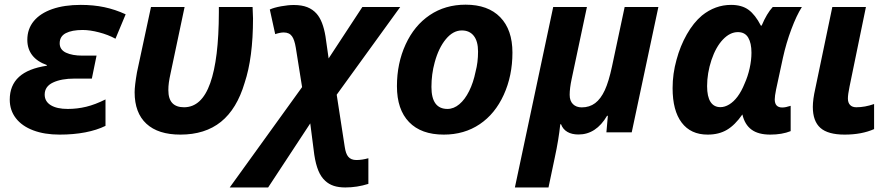

<svg xmlns="http://www.w3.org/2000/svg" viewBox="-20 -577 3877 837"><path d="M22.5 -142.6Q22.5 -204.6 62.5 -241.5Q102.5 -278.3 184.1 -290.5V-293.5Q142.6 -308.1 120.8 -335.9Q99.1 -363.8 99.1 -403.3Q99.1 -450.7 127.2 -484.9Q155.3 -519 207.8 -537.4Q260.3 -555.7 332 -555.7Q387.2 -555.7 434.8 -545.7Q482.4 -535.6 527.8 -514.6L483.4 -408.2Q451.2 -425.8 411.6 -436Q372.1 -446.3 340.3 -446.3Q293.5 -446.3 266.8 -432.4Q240.2 -418.5 240.2 -388.2Q240.2 -360.4 267.6 -347.4Q294.9 -334.5 339.4 -334.5H400.9L380.4 -234.4H304.7Q247.6 -234.4 211.2 -217.3Q174.8 -200.2 174.8 -164.6Q174.8 -134.8 201.4 -118.4Q228 -102.1 275.4 -102.1Q316.4 -102.1 355.7 -111.6Q395 -121.1 439.9 -143.6V-28.3Q402.3 -9.8 351.6 0Q300.8 9.8 239.7 9.8Q173.8 9.8 124.8 -8.8Q75.7 -27.3 49.1 -61.8Q22.5 -96.2 22.5 -142.6Z M566.9 -174.8Q566.9 -202.6 577.1 -261.7L638.2 -546.4H784.7L723.6 -257.3Q718.3 -233.4 716.1 -217Q713.9 -200.7 713.9 -184.1Q713.9 -146 731.2 -127.7Q748.5 -109.4 782.2 -109.4Q859.4 -109.4 896.5 -214.8Q933.6 -318.8 934.1 -522.9V-546.4H1081.1Q1083 -510.3 1083 -496.6Q1083 -325.2 1046.4 -215.8Q1012.7 -102.1 943.4 -46.1Q874 9.8 766.6 9.8Q669.4 9.8 618.2 -37.6Q566.9 -85 566.9 -174.8Z M1296.9 -197.3 1269.5 -369.1Q1263.7 -404.3 1252.9 -418.9Q1241.2 -435.5 1216.8 -435.5Q1201.7 -435.5 1179.7 -428.2L1156.2 -535.6Q1174.3 -543.9 1205.3 -549.6Q1236.3 -555.2 1260.7 -555.2Q1295.4 -555.2 1319.6 -545.7Q1343.8 -536.1 1360.4 -517.1Q1387.7 -486.3 1398.9 -418.5L1412.6 -322.3L1559.6 -546.4H1724.6L1447.8 -164.1L1482.9 63.5Q1487.3 93.3 1498 106Q1509.8 120.6 1533.7 120.6Q1558.1 120.6 1585.9 112.8V224.6Q1536.6 240.2 1485.4 240.2Q1456.5 240.2 1435.1 233.2Q1413.6 226.1 1397.9 211.4Q1379.4 194.8 1367.9 167Q1356.4 139.2 1350.1 97.7L1332.5 -39.1L1148.9 240.2H981.4Z M1710.4 -201.2Q1710.4 -301.3 1748.3 -383.5Q1786.1 -465.8 1853.5 -511.2Q1920.9 -556.6 2009.8 -556.6Q2107.4 -556.6 2160.6 -502Q2213.9 -447.3 2213.9 -347.7Q2213.9 -246.6 2176 -163.6Q2138.2 -80.6 2071.3 -35.6Q2003.9 9.8 1914.6 9.8Q1815.9 9.8 1763.2 -44.9Q1710.4 -99.6 1710.4 -201.2ZM2053.2 -264.6Q2064 -304.7 2064 -352.1Q2064 -397 2045.4 -420.7Q2026.9 -444.3 1993.2 -444.3Q1955.1 -444.3 1923.6 -406.2Q1892.1 -368.2 1875 -305.2Q1860.8 -253.9 1860.8 -197.8Q1860.8 -102.1 1930.7 -102.1Q1958 -102.1 1982.4 -122.6Q2006.8 -143.1 2025.1 -179.9Q2043.5 -216.8 2053.2 -264.6Z M2391.6 -546.4H2538.6L2472.2 -233.4Q2463.4 -192.4 2463.4 -163.6Q2463.4 -137.2 2477.8 -123Q2492.2 -108.9 2516.1 -108.9Q2549.8 -108.9 2574.5 -127.4Q2599.1 -146 2616.7 -184.1Q2633.8 -221.2 2647.9 -287.1L2703.1 -546.4H2850.1L2733.9 0H2623.5L2629.9 -72.3H2626.5Q2578.6 9.3 2502 9.3Q2472.7 9.3 2453.4 -2Q2434.1 -13.2 2425.8 -35.2H2422.4Q2415.5 31.7 2398.4 110.4L2371.1 240.2H2224.6Z M2912.1 -192.9Q2912.1 -255.4 2929.2 -316.4Q2945.3 -376.5 2974.1 -427.2Q3002.9 -478 3040 -509.3Q3097.7 -555.7 3167 -555.7Q3213.9 -555.7 3243.2 -534.2Q3272.5 -512.7 3296.9 -465.3H3300.3Q3322.8 -518.6 3348.6 -546.4H3475.6Q3452.1 -509.3 3429.7 -449.2Q3407.2 -389.2 3393.1 -325.2L3363.3 -187Q3357.4 -157.7 3357.4 -143.6Q3357.4 -108.4 3390.1 -108.4Q3404.8 -108.4 3426.8 -115.7V-5.4Q3389.2 9.8 3337.9 9.8Q3285.6 9.8 3256.1 -12Q3226.6 -33.7 3216.3 -78.1Q3184.1 -31.7 3148.9 -11Q3113.8 9.8 3064.9 9.8Q2991.2 9.8 2951.7 -42.5Q2912.1 -94.7 2912.1 -192.9ZM3194.8 -155.3Q3212.4 -178.7 3226.1 -212.9Q3240.2 -244.1 3248 -279.5Q3255.9 -314.9 3255.9 -347.2Q3255.9 -389.2 3241.7 -413.1Q3227.5 -437 3196.8 -437Q3162.1 -437 3131.3 -404.5Q3100.6 -372.1 3081.5 -315.4Q3062.5 -257.8 3062.5 -201.7Q3062.5 -155.8 3077.4 -132.8Q3092.3 -109.9 3120.6 -109.9Q3139.6 -109.9 3158.9 -121.6Q3178.2 -133.3 3194.8 -155.3Z M3523.4 -110.8Q3523.4 -143.1 3534.2 -190.9L3608.4 -546.4H3754.9L3683.6 -200.2Q3676.3 -165 3676.3 -147.5Q3676.3 -129.4 3685.8 -119.4Q3695.3 -109.4 3712.9 -109.4Q3750.5 -109.4 3790.5 -123.5V-14.2Q3736.3 9.8 3662.1 9.8Q3589.4 9.8 3556.4 -19.5Q3523.4 -48.8 3523.4 -110.8Z"/></svg>

Font: Viking Open Sans
Style: Bold Italic
Weight: 700
Italic angle: -12°
Foundry: Ascender Corporation
Version: Version 2.000